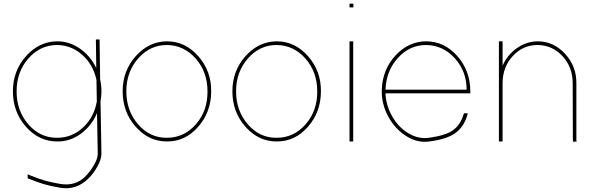

<svg xmlns="http://www.w3.org/2000/svg" viewBox="-20 -777 3210 1041"><path d="M50 -282Q50 -170 120.5 -90Q191 -10 290 -10Q360 -9 418.5 -52Q477 -95 506 -164L510 57Q510 82 490.5 116Q471 150 448 174Q393 235 305 220Q254 211 223 202Q192 193 144 174L130 168V190L136 192Q186 212 218 221.5Q250 231 301 240Q394 258 462 188Q487 164 508.5 125Q530 86 530 57L525 -228Q530 -255 530 -282Q530 -314 523 -346L520 -553V-563H500V-553L502 -408Q471 -473 414 -513Q357 -553 290 -553Q192 -552 121 -472.5Q50 -393 50 -282ZM70 -282Q70 -387 134 -460Q198 -533 290 -533Q367 -532 426 -479.5Q485 -427 503 -344L505 -227Q490 -141 430 -85.5Q370 -30 290 -30Q198 -29 134 -102.5Q70 -176 70 -282Z M645 -282Q645 -170 715.5 -90Q786 -10 885 -10Q984 -9 1054.5 -89.5Q1125 -170 1125 -282Q1126 -392 1055 -472.5Q984 -553 885 -553Q787 -552 716 -472.5Q645 -393 645 -282ZM665 -282Q665 -387 729 -460Q793 -533 885 -533Q977 -532 1041 -459.5Q1105 -387 1105 -282Q1106 -176 1042 -103Q978 -30 885 -30Q793 -29 729 -102.5Q665 -176 665 -282Z M1240 -282Q1240 -170 1310.5 -90Q1381 -10 1480 -10Q1579 -9 1649.5 -89.5Q1720 -170 1720 -282Q1721 -392 1650 -472.5Q1579 -553 1480 -553Q1382 -552 1311 -472.5Q1240 -393 1240 -282ZM1260 -282Q1260 -387 1324 -460Q1388 -533 1480 -533Q1572 -532 1636 -459.5Q1700 -387 1700 -282Q1701 -176 1637 -103Q1573 -30 1480 -30Q1388 -29 1324 -102.5Q1260 -176 1260 -282Z M1885 -737H1886H1896V-757H1886H1885H1875V-737ZM1875 -543V-20V-10H1895V-20V-543V-553H1875Z M2070 -291Q2074 -393 2137.5 -463Q2201 -533 2290 -533Q2382 -532 2446 -461Q2510 -390 2510 -291ZM2050 -271Q2053 -199 2090.5 -135.5Q2128 -72 2187 -36.5Q2246 -1 2308 -10Q2402 -22 2448 -55Q2494 -88 2513 -150L2516 -163H2496L2493 -156Q2476 -99 2435.5 -70.5Q2395 -42 2306 -30Q2249 -22 2195 -54Q2141 -86 2107 -145Q2073 -204 2070 -271H2520H2530V-281Q2530 -393 2459.5 -473Q2389 -553 2290 -553Q2194 -552 2124 -476Q2054 -400 2050 -291V-281Z M2705 -421V-543V-553H2685V-543V-326V-316V-20V-10H2705V-20V-316V-326Q2705 -413 2760 -473Q2815 -533 2895 -533Q2975 -532 3030 -472.5Q3085 -413 3085 -326L3086 -19L3087 -9H3106L3105 -20V-326Q3106 -418 3043.5 -485.5Q2981 -553 2895 -553Q2834 -552 2782.5 -516Q2731 -480 2705 -421Z"/></svg>

Font: Nordica Plus
Style: NordicaClassicUltraLight
Weight: 300
Version: Version 1